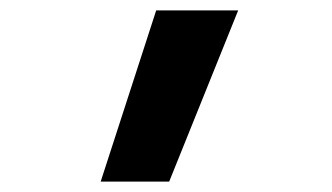

<svg xmlns="http://www.w3.org/2000/svg" viewBox="-20 -792 640 370"><path d="M174 -442 281 -772H439L306 -442Z"/></svg>

Font: Iosevka HT Extrabold Extended
Style: Regular
Weight: 800
Width: 7
Monospace: yes
Designer: Belleve Invis
Foundry: Belleve Invis
Version: Version 32.3.0; ttfautohint (v1.8.4)